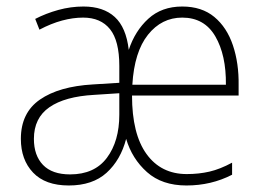

<svg xmlns="http://www.w3.org/2000/svg" viewBox="-20 -559 806 589"><path d="M539 -539Q599 -539 637.5 -507Q676 -475 694.5 -420Q713 -365 712 -298V-266H385Q385 -148 429.5 -86.5Q474 -25 553 -25Q590 -25 622.5 -32.5Q655 -40 692 -60V-23Q628 10 552 10Q477 10 431 -31Q385 -72 367 -133Q350 -68 307 -29Q264 10 191 10Q119 10 81.5 -29.5Q44 -69 44 -133Q44 -213 102.5 -253.5Q161 -294 265 -300L346 -305V-357Q346 -434 317.5 -469.5Q289 -505 235 -505Q204 -505 170.5 -496Q137 -487 101 -468L88 -501Q121 -518 159 -528.5Q197 -539 236 -539Q297 -539 332 -507Q367 -475 375 -406Q394 -464 435 -501.5Q476 -539 539 -539ZM539 -505Q476 -505 434 -452.5Q392 -400 386 -299H673Q674 -390 640.5 -447.5Q607 -505 539 -505ZM269 -268Q179 -263 131.5 -230Q84 -197 84 -133Q84 -82 112 -53Q140 -24 195 -24Q270 -24 308 -75Q346 -126 346 -207V-273Z"/></svg>

Font: Noto Sans Kannada SemiCondensed ExtraLight
Style: Regular
Weight: 200
Width: 4
Designer: Jelle Bosma - Monotype Design Team
Foundry: Monotype Imaging Inc.
Version: Version 2.005; ttfautohint (v1.8.4.7-5d5b)